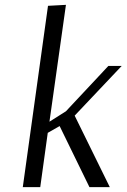

<svg xmlns="http://www.w3.org/2000/svg" viewBox="-20 -772 522 792"><path d="M178 -748 252 -752 184 -270 252 -313 427 -500H482L288 -295L433 0H349L226 -252L177 -224L146 0H74Z"/></svg>

Font: Arsenal
Style: Italic
Weight: 400
Italic angle: -9.10001°
Designer: Andrij Shevchenko
Foundry: Stairsfor
Version: Version 2.001;PS 002.001;hotconv 1.0.88;makeotf.lib2.5.64775